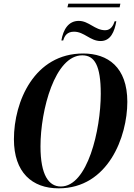

<svg xmlns="http://www.w3.org/2000/svg" viewBox="-20 -1017 732 1048"><path d="M348 -977H633L637 -997H353ZM315 -796H325C332 -821 346 -844 384 -844C440 -844 472 -793 529 -793C584 -793 605 -844 615 -901H606C599 -880 586 -852 554 -852C498 -852 465 -903 410 -903C353 -903 325 -855 315 -796ZM300 11C571 11 675 -272 675 -461C675 -651 568 -725 434 -725C168 -725 56 -464 56 -257C56 -76 155 11 300 11ZM312 1C247 1 201 -60 201 -218C201 -417 280 -715 429 -715C496 -715 530 -660 530 -505C530 -308 458 1 312 1Z"/></svg>

Font: Noto Serif Display Condensed
Style: Bold Italic
Weight: 700
Width: 3
Italic angle: -12°
Designer: Monotype Design Team
Foundry: Monotype Imaging Inc.
Version: Version 2.009